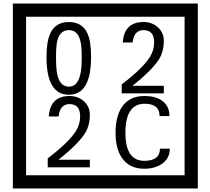

<svg xmlns="http://www.w3.org/2000/svg" viewBox="-20 -980 1195 1090"><path d="M1103 90H53V-960H1103ZM1028 15V-885H128V15ZM497 -656Q497 -442 371 -442Q244 -442 244 -656Q244 -744 265 -789Q294 -855 371 -855Q448 -855 477 -789Q497 -745 497 -656ZM444 -656Q444 -723 435 -752Q420 -809 371 -809Q322 -809 306 -752Q298 -723 298 -656Q298 -587 306 -553Q322 -488 371 -488Q419 -488 435 -554Q444 -587 444 -656ZM910 -450H671V-501Q792 -593 832 -658Q855 -696 855 -739Q855 -809 795 -809Q740 -809 733 -739H677Q685 -855 795 -855Q843 -855 876.5 -825Q910 -795 910 -747Q910 -691 886 -649Q848 -585 732 -493H910ZM490 -30H251V-81Q372 -173 412 -238Q435 -276 435 -319Q435 -389 375 -389Q320 -389 313 -319H257Q265 -435 375 -435Q423 -435 456.5 -405Q490 -375 490 -327Q490 -271 466 -229Q428 -165 312 -73H490ZM944 -136Q944 -80 898 -49Q858 -22 799 -22Q714 -22 672 -84Q636 -136 636 -226Q636 -317 671 -371Q713 -435 800 -435Q862 -435 899 -409Q942 -379 942 -321H886Q886 -391 801 -391Q692 -391 692 -226Q692 -67 799 -67Q888 -67 888 -136Z"/></svg>

Font: Unicode BMP Fallback SIL
Style: Regular
Weight: 400
Foundry: NRSI, SIL International
Version: Version 5.1 Based on Unicode 5.1